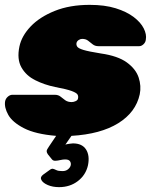

<svg xmlns="http://www.w3.org/2000/svg" viewBox="-20 -550 630 790"><path d="M223 220Q197 220 177 211.5Q157 203 150.5 191Q144 179 157 169L182 151Q192 143 198 144.5Q204 146 212 150Q220 154 237 154Q251 154 260 146.5Q269 139 271 130Q273 121 268 113.5Q263 106 248 106Q239 106 228.5 108.5Q218 111 208.5 111.5Q199 112 194 106L177 85Q172 78 172 72Q172 66 182 52L211 9Q126 2 78.5 -22.5Q31 -47 14 -77.5Q-3 -108 1 -133Q3 -144 12 -152Q21 -160 31 -160H197Q199 -160 201 -160Q203 -160 205 -160Q220 -160 229 -152.5Q238 -145 248.5 -137.5Q259 -130 275 -130Q283 -130 291.5 -134Q300 -138 301 -145Q303 -154 299 -161Q295 -168 275 -175.5Q255 -183 207 -192Q163 -201 125 -220Q87 -239 68 -273Q49 -307 60 -359Q69 -402 106 -441Q143 -480 205 -505Q267 -530 349 -530Q411 -530 456 -516Q501 -502 530 -480Q559 -458 571.5 -433Q584 -408 580 -387Q579 -376 570.5 -368Q562 -360 553 -360H393Q391 -360 389 -360Q387 -360 385 -360Q371 -360 361.5 -367.5Q352 -375 342.5 -382.5Q333 -390 318 -390Q311 -390 304 -385.5Q297 -381 295 -374Q293 -366 297.5 -358.5Q302 -351 323.5 -344.5Q345 -338 395 -330Q465 -320 502 -293Q539 -266 550.5 -231Q562 -196 555 -162Q539 -88 466.5 -43Q394 2 274 9L249 45Q255 43 266 41.5Q277 40 280 40Q318 40 334 65Q350 90 342 130Q333 170 300.5 195Q268 220 223 220Z"/></svg>

Font: Rubik Black
Style: Italic
Weight: 900
Italic angle: -12°
Designer: Hubert and Fischer
Foundry: Hubert and Fischer
Version: Version 2.300;gftools[0.9.30]